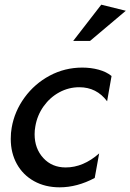

<svg xmlns="http://www.w3.org/2000/svg" viewBox="-20 -791 558 821"><path d="M332 -502Q257 -502 192.5 -467.5Q128 -433 85 -374Q42 -315 30 -245Q26 -224 26 -197Q26 -137 52 -90Q78 -43 125.5 -16.5Q173 10 235 10Q310 10 385 -30L404 -135Q336 -75 261 -75Q202 -75 165 -115.5Q128 -156 128 -217Q128 -234 131 -250Q139 -298 166.5 -336.5Q194 -375 234 -396.5Q274 -418 319 -418Q393 -418 438 -358L457 -466Q435 -484 402 -493Q369 -502 332 -502ZM293 -616H365L518 -745L413 -771Z"/></svg>

Font: Geom
Style: Italic
Weight: 400
Italic angle: -10°
Version: Version 1.102